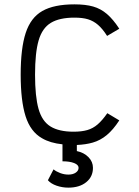

<svg xmlns="http://www.w3.org/2000/svg" viewBox="-20 -652 640 882"><path d="M294 210Q266 210 240 201Q214 192 200 176L226 126Q238 136 256.5 143Q275 150 294 150Q315 150 328 141Q341 132 341 119Q341 105 320.5 97Q300 89 267 89V11Q210 5 173 -17Q120 -47 97.5 -118Q75 -189 75 -309Q75 -430 98 -500.5Q121 -571 174.5 -601.5Q228 -632 322 -632Q373 -632 408 -622Q443 -612 471.5 -587.5Q500 -563 528 -520L472 -487Q451 -520 430 -538Q409 -556 384 -563.5Q359 -571 322 -571Q253 -571 213.5 -547Q174 -523 157.5 -466.5Q141 -410 141 -309Q141 -209 157 -152Q173 -95 212 -71Q251 -47 318 -47Q355 -47 381 -54.5Q407 -62 428.5 -80.5Q450 -99 473 -132L528 -99Q500 -56 470.5 -31.5Q441 -7 406 3Q375 12 333 14V42Q366 49 386.5 70Q407 91 407 119Q407 160 376 185Q345 210 294 210Z"/></svg>

Font: Victor Mono Thin Light
Style: Regular
Weight: 300
Monospace: yes
Version: Version 1.561;gftools[0.9.30]